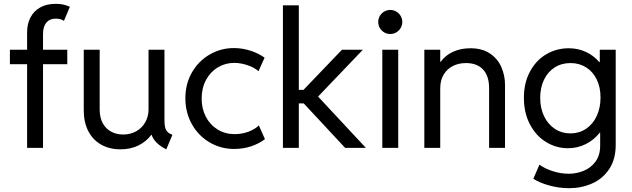

<svg xmlns="http://www.w3.org/2000/svg" viewBox="-20 -780 3335 1013"><path d="M32.2 -517.6H123V-610.4Q123 -654.3 140.9 -688.2Q158.7 -722.2 192.6 -741Q226.6 -759.8 273.4 -759.8Q296.4 -759.8 314 -755.9Q331.5 -752 348.6 -744.1L317.4 -669.9Q301.8 -681.6 273.4 -681.6Q241.7 -681.6 224.4 -660.6Q207 -639.6 207 -601.6V-517.6H335V-441.4H207V0H123V-441.4H32.2Z M421.9 -198.2V-517.6H505.9V-202.1Q505.9 -159.7 522.2 -129.9Q538.6 -100.1 566.7 -85.2Q594.7 -70.3 629.9 -70.3Q668.9 -70.3 699.5 -87.9Q730 -105.5 746.8 -135.7Q763.7 -166 763.7 -202.1V-517.6H847.7V-146.5Q847.7 -122.6 851.1 -108.2Q854.5 -93.8 863.5 -84.5Q872.6 -75.2 889.6 -68.4L857.4 7.8Q827.6 -6.3 807.1 -26.6Q786.6 -46.9 780.3 -68.4H778.3Q752.9 -34.2 711.7 -13.2Q670.4 7.8 615.2 7.8Q557.6 7.8 513.9 -16.8Q470.2 -41.5 446 -87.9Q421.9 -134.3 421.9 -198.2Z M958 -261.7Q958 -337.9 992.9 -398.2Q1027.8 -458.5 1086.4 -492.4Q1145 -526.4 1213.9 -526.4Q1258.3 -526.4 1301 -512.7Q1343.8 -499 1376 -475.6L1343.8 -404.3Q1322.3 -423.8 1285.9 -436Q1249.5 -448.2 1215.8 -448.2Q1168.9 -448.2 1129.6 -424.8Q1090.3 -401.4 1067.1 -358.4Q1043.9 -315.4 1043.9 -259.8Q1043.9 -206.5 1066.2 -163.8Q1088.4 -121.1 1128.2 -96.7Q1168 -72.3 1217.8 -72.3Q1256.3 -72.3 1290.5 -85Q1324.7 -97.7 1345.7 -118.2L1377.9 -45.9Q1347.7 -22.5 1305.4 -8.3Q1263.2 5.9 1215.8 5.9Q1144 5.9 1085 -29.3Q1025.9 -64.5 991.9 -125.7Q958 -187 958 -261.7Z M1472.7 -752H1556.6V-305.7H1581.1L1784.2 -517.6H1894.5L1658.2 -270.5L1910.2 0H1800.8L1582.5 -234.4H1556.6V0H1472.7Z M1997.1 -517.6H2081.1V0H1997.1ZM1975.6 -664.1Q1975.6 -681.6 1984.1 -696Q1992.7 -710.4 2007.1 -719Q2021.5 -727.5 2039.1 -727.5Q2056.2 -727.5 2070.8 -719Q2085.4 -710.4 2094 -695.8Q2102.5 -681.2 2102.5 -664.1Q2102.5 -647 2094 -632.3Q2085.4 -617.7 2070.8 -609.1Q2056.2 -600.6 2039.1 -600.6Q2021.5 -600.6 2007.1 -609.1Q1992.7 -617.7 1984.1 -632.1Q1975.6 -646.5 1975.6 -664.1Z M2218.8 -517.6H2302.7V-454.1H2305.2Q2330.1 -488.8 2370.8 -507.1Q2411.6 -525.4 2461.9 -525.4Q2523.9 -525.4 2564.9 -497.8Q2606 -470.2 2625.2 -426Q2644.5 -381.8 2644.5 -332V0H2560.5V-314.5Q2560.5 -379.4 2528.6 -413.3Q2496.6 -447.3 2438.5 -447.3Q2399.9 -447.3 2369.1 -431.6Q2338.4 -416 2320.6 -386.2Q2302.7 -356.4 2302.7 -314.5V0H2218.8Z M2793.9 163.1 2826.2 88.9Q2852.1 108.4 2894.8 122.6Q2937.5 136.7 2980.5 136.7Q3021.5 136.7 3059.6 121.1Q3097.7 105.5 3122.1 72.3Q3146.5 39.1 3146.5 -11.7V-80.1H3144.5Q3113.3 -41 3070.1 -19.5Q3026.9 2 2976.6 2Q2914.1 2 2860.8 -30.8Q2807.6 -63.5 2775.9 -124Q2744.1 -184.6 2744.1 -263.7Q2744.1 -343.3 2776.4 -402.8Q2808.6 -462.4 2862.5 -493.9Q2916.5 -525.4 2980.5 -525.4Q3029.3 -525.4 3070.8 -506.3Q3112.3 -487.3 3142.1 -452.1H3144.5V-517.6H3228.5V-15.6Q3228.5 61 3193.8 112.5Q3159.2 164.1 3103 188.5Q3046.9 212.9 2982.4 212.9Q2929.2 212.9 2877.4 198.5Q2825.7 184.1 2793.9 163.1ZM3148.4 -265.6Q3148.4 -319.8 3128.2 -361.1Q3107.9 -402.3 3072 -424.8Q3036.1 -447.3 2990.2 -447.3Q2942.9 -447.3 2906.5 -424.1Q2870.1 -400.9 2850.1 -359.1Q2830.1 -317.4 2830.1 -263.7Q2830.1 -209.5 2850.6 -166.7Q2871.1 -124 2907.5 -100.1Q2943.8 -76.2 2990.2 -76.2Q3035.6 -76.2 3071.8 -100.3Q3107.9 -124.5 3128.2 -167.7Q3148.4 -210.9 3148.4 -265.6Z"/></svg>

Font: Reddit Sans A
Style: Regular
Weight: 400
Designer: Stephen Hutchings
Foundry: Reddit
Version: Version 1.013